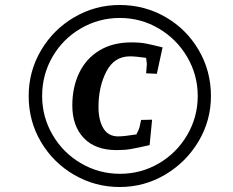

<svg xmlns="http://www.w3.org/2000/svg" viewBox="-20 -735 936 770"><path d="M95 -350Q95 -449 144.5 -533Q194 -617 278 -666Q362 -715 460 -715Q560 -715 644 -666.5Q728 -618 777 -534Q826 -450 826 -350Q826 -252 776.5 -168.5Q727 -85 643 -35Q559 15 460 15Q362 15 278 -33.5Q194 -82 144.5 -165.5Q95 -249 95 -350ZM270 -312Q270 -385 297.5 -442.5Q325 -500 378.5 -532.5Q432 -565 507 -565Q541 -565 564.5 -560.5Q588 -556 632 -545L609 -439L566 -441L569 -478Q568 -491 566 -503Q524 -509 501 -509Q438 -509 406.5 -448Q375 -387 375 -306Q375 -253 394.5 -220.5Q414 -188 454 -188Q477 -188 527 -196Q538 -217 540 -227L546 -254L590 -255L580 -153Q531 -142 506 -137.5Q481 -133 448 -133Q362 -133 316 -181.5Q270 -230 270 -312ZM773 -350Q773 -434 731 -506Q689 -578 617 -620.5Q545 -663 461 -663Q377 -663 305 -621.5Q233 -580 191 -508Q149 -436 149 -350Q149 -266 191 -194Q233 -122 305 -80Q377 -38 461 -38Q546 -38 617.5 -80Q689 -122 731 -194Q773 -266 773 -350Z"/></svg>

Font: Andada Pro SemiBold
Style: Italic
Weight: 600
Italic angle: -6.99998°
Designer: Carolina Giovagnoli
Foundry: Huerta Tipografica
Version: Version 3.005